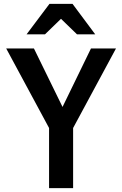

<svg xmlns="http://www.w3.org/2000/svg" viewBox="-20 -970 630 990"><path d="M233 0V-310L12 -720H155L334 -354H271L449 -720H578L357 -310V0ZM117 -793 235 -950H354L471 -793H377L246 -920H343L212 -793Z"/></svg>

Font: Instrument Sans SemiCondensed SemiBold
Style: Regular
Weight: 600
Width: 4
Designer: Rodrigo Fuenzalida
Foundry: fragTYPE
Version: Version 1.000;gftools[0.9.28]